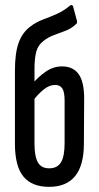

<svg xmlns="http://www.w3.org/2000/svg" viewBox="-20 -720 383 746"><path d="M171 6Q104 6 71 -34Q38 -74 38 -162V-445Q38 -514 52.5 -554Q67 -594 98 -617Q120 -634 147 -644Q174 -654 201 -666Q228 -678 253 -699Q256 -701 259.5 -700Q263 -699 264 -695L279 -639Q281 -630 276 -627Q259 -610 236 -601Q213 -592 190.5 -584Q168 -576 149 -561Q128 -545 121 -519.5Q114 -494 114 -452V-163Q114 -113 127 -89.5Q140 -66 171 -66Q203 -66 217 -89.5Q231 -113 231 -163V-329Q231 -363 222 -376.5Q213 -390 194 -390Q172 -390 150 -372.5Q128 -355 107 -327L102 -390Q130 -423 159 -442.5Q188 -462 221 -462Q264 -462 285.5 -432Q307 -402 307 -337L306 -162Q306 -78 272 -36Q238 6 171 6Z"/></svg>

Font: Sofia Sans Extra Condensed Medium
Style: Regular
Weight: 500
Version: Version 4.100